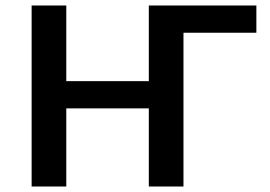

<svg xmlns="http://www.w3.org/2000/svg" viewBox="-20 -678 980 698"><path d="M521 0V-658H647V0ZM95 0V-658H221V0ZM134 -284V-383H608V-284ZM581 -559V-658H912V-559Z"/></svg>

Font: Ysabeau Office
Style: Bold
Weight: 700
Designer: Christian Thalmann (Catharsis Fonts)
Version: Version 2.001;gftools[0.9.30]; featfreeze: tnum,lnum,ss02